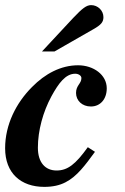

<svg xmlns="http://www.w3.org/2000/svg" viewBox="-25 -717 489 750"><path d="M318 -142C270 -75 239 -51 196 -51C152 -51 123 -82 123 -140C123 -207 143 -280 176 -341C204 -392 231 -429 269 -429C281 -429 293 -422 293 -412C293 -390 272 -384 272 -354C272 -324 296 -301 330 -301C367 -301 392 -330 392 -372C392 -425 340 -462 280 -462C213 -462 151 -429 100 -377C38 -315 -5 -230 -5 -138C-5 -40 57 13 148 13C181 13 208 7 231 -5C276 -28 308 -72 346 -124ZM188 -516 340 -603C370 -620 379 -631 379 -650C379 -676 357 -697 331 -697C313 -697 297 -685 261 -647L139 -516Z"/></svg>

Font: XITS
Style: Bold Italic
Weight: 700
Italic angle: -16.33°
Designer: MicroPress Inc., with final additions and corrections provided by Coen Hoffman, Elsevier (retired)
Version: Version 1.105